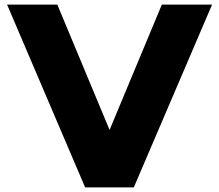

<svg xmlns="http://www.w3.org/2000/svg" viewBox="-20 -820 958 840"><path d="M352.5 0H565.3L907.9 -800H688.1L459.4 -251.5L230.7 -800H10.9Z"/></svg>

Font: Calandify
Style: Semi Bold
Weight: 700
Designer: Brittany Allen
Foundry: Brittany Allen
Version: Version 1.0; ttfautohint (v1.8.4.7-5d5b)